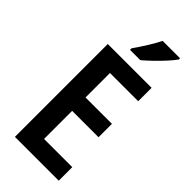

<svg xmlns="http://www.w3.org/2000/svg" viewBox="-292 -991 1044 1044"><g transform="rotate(45 230.0 -468.5)"><path d="M412 0H75V-714H412V-611H195V-423H398V-320H195V-104H412ZM408 -928Q394 -908 368.5 -880Q343 -852 314 -824Q285 -796 262 -777H183V-789Q209 -826 233 -864.5Q257 -903 274 -937H408Z"/></g></svg>

Font: Noto Sans Devanagari Condensed SemiBold
Style: Regular
Weight: 600
Width: 3
Designer: Jelle Bosma - Monotype Design Team
Foundry: Monotype Imaging Inc.
Version: Version 2.004; ttfautohint (v1.8.4.7-5d5b)